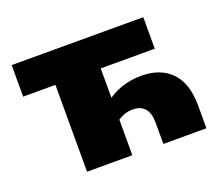

<svg xmlns="http://www.w3.org/2000/svg" viewBox="-87 -597 832 721"><g transform="rotate(-20 329.5 -236.5)"><path d="M453 0V-86Q453 -123 436.5 -142Q420 -161 389 -161Q370 -161 354 -155Q338 -149 326 -139.5Q314 -130 306 -120L249 -153Q279 -191 311.5 -217Q344 -243 381.5 -256Q419 -269 462 -269Q539 -269 582 -224Q625 -179 625 -91V0ZM148 0V-473H329V0ZM19 -347V-473H545V-347Z"/></g></svg>

Font: Ysabeau SC Black
Style: Regular
Weight: 900
Designer: Christian Thalmann (Catharsis Fonts)
Version: Version 2.001;gftools[0.9.30]; featfreeze: smcp